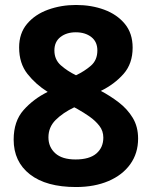

<svg xmlns="http://www.w3.org/2000/svg" viewBox="-20 -743 612 773"><path d="M286 -723Q348 -723 399.5 -704Q451 -685 482.5 -647Q514 -609 514 -551Q514 -487 477.5 -445.5Q441 -404 386 -377Q424 -357 458.5 -330.5Q493 -304 514.5 -268.5Q536 -233 536 -185Q536 -126 504.5 -82Q473 -38 416.5 -14Q360 10 286 10Q166 10 100.5 -41Q35 -92 35 -181Q35 -255 75 -300Q115 -345 172 -373Q124 -403 90.5 -445.5Q57 -488 57 -552Q57 -609 89 -647Q121 -685 173.5 -704Q226 -723 286 -723ZM285 -613Q248 -613 223.5 -594Q199 -575 199 -540Q199 -503 225 -480Q251 -457 286 -440Q320 -456 346 -478.5Q372 -501 372 -540Q372 -575 347.5 -594Q323 -613 285 -613ZM175 -190Q175 -151 202.5 -126Q230 -101 284 -101Q340 -101 368 -125Q396 -149 396 -189Q396 -216 380 -236.5Q364 -257 340.5 -273.5Q317 -290 292 -304L279 -311Q233 -289 204 -260Q175 -231 175 -190Z"/></svg>

Font: Noto Sans Vithkuqi
Style: Bold
Weight: 700
Version: Version 1.001; ttfautohint (v1.8.4.7-5d5b)